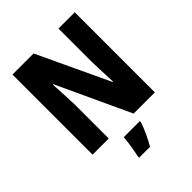

<svg xmlns="http://www.w3.org/2000/svg" viewBox="-257 -851 1210 1210"><g transform="rotate(-45 348.0 -246.5)"><path d="M626 0V-714H481V-415C482 -364 485 -310 488 -235H484L259 -714H71V0H215V-303C213 -352 211 -411 206 -489H210L437 0ZM431 72V61H288C285 102 274 171 265 208V221H362C390 172 414 122 431 72Z"/></g></svg>

Font: Noto Sans Sinhala UI Condensed ExtraBold
Style: Regular
Weight: 800
Width: 3
Designer: Jelle Bosma - Monotype Design Team
Foundry: Monotype Imaging Inc.
Version: Version 2.006